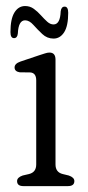

<svg xmlns="http://www.w3.org/2000/svg" viewBox="-20 -632 298 652"><path d="M168.5 -429.5V-73.5Q168.5 -47 193 -41L213.5 -36Q232.5 -29.5 232.5 -17Q232.5 0 210.5 0H59.5Q38 0 38 -17Q38 -29.5 57 -36L78.5 -41Q103 -47 103 -73.5V-359Q103 -384 83.5 -386L46.5 -386.5Q29.5 -389.5 29.5 -403Q29.5 -416 49.5 -423L113.5 -444.5Q123.5 -447.5 132.2 -450.5Q141 -453.5 148 -453.5Q168.5 -453.5 168.5 -429.5ZM161.8 -501Q139.9 -501 123.5 -516.5Q107.1 -532 93.3 -547.5Q79.5 -563 65.3 -563Q42.6 -563 40.6 -518.5Q39 -502.5 27.6 -502.5Q15.5 -502.5 15.5 -523Q15.5 -567.5 29 -589.5Q42.6 -611.5 65.3 -611.5Q81.9 -611.5 94.9 -602Q107.9 -592.5 119 -580Q130.2 -567.5 140.5 -558.2Q150.8 -549 161.8 -549Q184.5 -549 186.1 -593.5Q188.1 -609.5 199.5 -609.5Q211.6 -609.5 211.6 -588.5Q211.6 -544 197.9 -522.5Q184.1 -501 161.8 -501Z"/></svg>

Font: Fraunces 72pt SuperSoft Light
Style: Regular
Weight: 300
Version: Version 1.000;[0bf87f6ff]